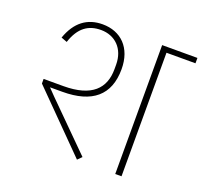

<svg xmlns="http://www.w3.org/2000/svg" viewBox="-121 -837 1030 977"><g transform="rotate(20 394.0 -349.0)"><path d="M597 0H631V-669H788V-698H597ZM389 -2 411 -24 170 -264 135 -300 136 -301H201C362 -301 445 -371 445 -512C445 -628 376 -694 277 -694C194 -694 135 -650 103 -559L135 -547C163 -632 212 -664 279 -664C355 -664 411 -611 411 -524V-500C411 -396 350 -330 196 -330H89V-305Z"/></g></svg>

Font: IBM Plex Devanagari ExtraLight
Style: Regular
Weight: 200
Designer: Mike Abbink, Paul van der Laan, Pieter van Rosmalen, Erin McLaughlin
Foundry: Bold Monday
Version: Version 1.0